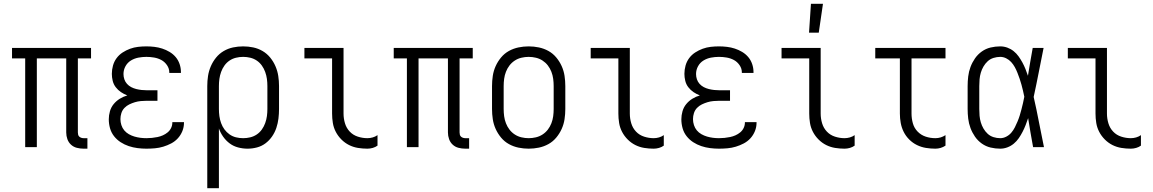

<svg xmlns="http://www.w3.org/2000/svg" viewBox="-20 -771 6040 1006"><path d="M438 8H418Q400 8 382.5 3.5Q365 -1 352 -13Q339 -25 333 -42Q327 -59 327 -77V-465H173V0H112V-465H43V-520H457V-465H388V-77Q388 -71 389.5 -65Q391 -59 395.5 -55Q400 -51 406 -49Q412 -47 418 -47H438Z M747 8Q724 8 700.5 5Q677 2 654.5 -5.5Q632 -13 612 -26Q592 -39 577.5 -57.5Q563 -76 556.5 -99Q550 -122 550 -146Q550 -167 556 -188Q562 -209 575.5 -225.5Q589 -242 607.5 -253.5Q626 -265 647 -271Q629 -278 613.5 -288.5Q598 -299 586.5 -314Q575 -329 570.5 -347.5Q566 -366 566 -384Q566 -406 572 -427.5Q578 -449 591 -466.5Q604 -484 622.5 -496Q641 -508 661.5 -515.5Q682 -523 703.5 -525.5Q725 -528 747 -528Q768 -528 789 -525.5Q810 -523 830 -516.5Q850 -510 868.5 -499Q887 -488 900.5 -472Q914 -456 921 -435.5Q928 -415 928 -394V-389H867V-392Q867 -412 855 -429.5Q843 -447 825.5 -456.5Q808 -466 787.5 -469.5Q767 -473 747 -473Q726 -473 705 -469Q684 -465 666 -454Q648 -443 637.5 -424Q627 -405 627 -383Q627 -369 631.5 -355.5Q636 -342 645.5 -331.5Q655 -321 667.5 -314.5Q680 -308 694 -304.5Q708 -301 722 -299.5Q736 -298 750 -298H805V-243H750Q734 -243 718 -241.5Q702 -240 687 -235.5Q672 -231 657.5 -224Q643 -217 632 -205.5Q621 -194 616 -178.5Q611 -163 611 -147Q611 -131 616 -115.5Q621 -100 631 -88Q641 -76 655 -68Q669 -60 684.5 -55.5Q700 -51 715.5 -49Q731 -47 747 -47Q762 -47 776.5 -48.5Q791 -50 805.5 -53Q820 -56 833.5 -62Q847 -68 858.5 -77.5Q870 -87 876.5 -100.5Q883 -114 883 -129V-131H944V-128Q944 -105 935.5 -84Q927 -63 912 -46.5Q897 -30 877 -19.5Q857 -9 835.5 -2.5Q814 4 791.5 6Q769 8 747 8Z M1066 215V-320Q1066 -347 1070 -373Q1074 -399 1084.5 -423.5Q1095 -448 1112 -469Q1129 -490 1152 -503.5Q1175 -517 1201 -522.5Q1227 -528 1254 -528Q1281 -528 1307 -522.5Q1333 -517 1356 -503.5Q1379 -490 1396 -469Q1413 -448 1423.5 -423.5Q1434 -399 1438 -373Q1442 -347 1442 -320V-200Q1442 -175 1439 -150Q1436 -125 1428 -101Q1420 -77 1405.5 -56Q1391 -35 1371 -20Q1351 -5 1326.5 1.5Q1302 8 1277 8Q1252 8 1227.5 1.5Q1203 -5 1183.5 -19.5Q1164 -34 1149.5 -54.5Q1135 -75 1127 -98V215ZM1254 -47Q1273 -47 1291.5 -51.5Q1310 -56 1325.5 -66.5Q1341 -77 1352 -92.5Q1363 -108 1369.5 -126Q1376 -144 1378.5 -162.5Q1381 -181 1381 -200V-320Q1381 -339 1378.5 -357.5Q1376 -376 1369.5 -394Q1363 -412 1352 -427.5Q1341 -443 1325.5 -453.5Q1310 -464 1291.5 -468.5Q1273 -473 1254 -473Q1235 -473 1216.5 -468.5Q1198 -464 1182.5 -453.5Q1167 -443 1156 -427.5Q1145 -412 1138.5 -394Q1132 -376 1129.5 -357.5Q1127 -339 1127 -320V-200Q1127 -181 1129.5 -162.5Q1132 -144 1138.5 -126Q1145 -108 1156 -93Q1167 -78 1182.5 -67Q1198 -56 1216.5 -51.5Q1235 -47 1254 -47Z M1905 8Q1880 8 1855.5 4Q1831 0 1809 -11Q1787 -22 1769 -40Q1751 -58 1739.5 -80Q1728 -102 1724 -126.5Q1720 -151 1720 -176V-465H1575V-520H1780V-176Q1780 -150 1787.5 -125Q1795 -100 1812.5 -81.5Q1830 -63 1855 -55Q1880 -47 1905 -47Q1919 -47 1933 -51Q1947 -55 1958 -63V-8Q1947 0 1933 4Q1919 8 1905 8Z M2438 8H2418Q2400 8 2382.5 3.5Q2365 -1 2352 -13Q2339 -25 2333 -42Q2327 -59 2327 -77V-465H2173V0H2112V-465H2043V-520H2457V-465H2388V-77Q2388 -71 2389.5 -65Q2391 -59 2395.5 -55Q2400 -51 2406 -49Q2412 -47 2418 -47H2438Z M2750 8Q2723 8 2696.5 2.5Q2670 -3 2646.5 -16Q2623 -29 2605.5 -50Q2588 -71 2577 -95.5Q2566 -120 2562 -146.5Q2558 -173 2558 -200V-320Q2558 -347 2562 -373.5Q2566 -400 2577 -424.5Q2588 -449 2605.5 -470Q2623 -491 2646.5 -504Q2670 -517 2696.5 -522.5Q2723 -528 2750 -528Q2777 -528 2803.5 -522.5Q2830 -517 2853.5 -504Q2877 -491 2894.5 -470Q2912 -449 2923 -424.5Q2934 -400 2938 -373.5Q2942 -347 2942 -320V-200Q2942 -173 2938 -146.5Q2934 -120 2923 -95.5Q2912 -71 2894.5 -50Q2877 -29 2853.5 -16Q2830 -3 2803.5 2.5Q2777 8 2750 8ZM2750 -47Q2769 -47 2788 -51.5Q2807 -56 2823 -66.5Q2839 -77 2850.5 -92Q2862 -107 2869 -125Q2876 -143 2878.5 -162Q2881 -181 2881 -200V-320Q2881 -339 2878.5 -358Q2876 -377 2869 -395Q2862 -413 2850.5 -428Q2839 -443 2823 -453.5Q2807 -464 2788 -468.5Q2769 -473 2750 -473Q2731 -473 2712 -468.5Q2693 -464 2677 -453.5Q2661 -443 2649.5 -428Q2638 -413 2631 -395Q2624 -377 2621.5 -358Q2619 -339 2619 -320V-200Q2619 -181 2621.5 -162Q2624 -143 2631 -125Q2638 -107 2649.5 -92Q2661 -77 2677 -66.5Q2693 -56 2712 -51.5Q2731 -47 2750 -47Z M3405 8Q3380 8 3355.5 4Q3331 0 3309 -11Q3287 -22 3269 -40Q3251 -58 3239.5 -80Q3228 -102 3224 -126.5Q3220 -151 3220 -176V-465H3075V-520H3280V-176Q3280 -150 3287.5 -125Q3295 -100 3312.5 -81.5Q3330 -63 3355 -55Q3380 -47 3405 -47Q3419 -47 3433 -51Q3447 -55 3458 -63V-8Q3447 0 3433 4Q3419 8 3405 8Z M3747 8Q3724 8 3700.5 5Q3677 2 3654.5 -5.5Q3632 -13 3612 -26Q3592 -39 3577.5 -57.5Q3563 -76 3556.5 -99Q3550 -122 3550 -146Q3550 -167 3556 -188Q3562 -209 3575.5 -225.5Q3589 -242 3607.5 -253.5Q3626 -265 3647 -271Q3629 -278 3613.5 -288.5Q3598 -299 3586.5 -314Q3575 -329 3570.5 -347.5Q3566 -366 3566 -384Q3566 -406 3572 -427.5Q3578 -449 3591 -466.5Q3604 -484 3622.5 -496Q3641 -508 3661.5 -515.5Q3682 -523 3703.5 -525.5Q3725 -528 3747 -528Q3768 -528 3789 -525.5Q3810 -523 3830 -516.5Q3850 -510 3868.5 -499Q3887 -488 3900.5 -472Q3914 -456 3921 -435.5Q3928 -415 3928 -394V-389H3867V-392Q3867 -412 3855 -429.5Q3843 -447 3825.5 -456.5Q3808 -466 3787.5 -469.5Q3767 -473 3747 -473Q3726 -473 3705 -469Q3684 -465 3666 -454Q3648 -443 3637.5 -424Q3627 -405 3627 -383Q3627 -369 3631.5 -355.5Q3636 -342 3645.5 -331.5Q3655 -321 3667.5 -314.5Q3680 -308 3694 -304.5Q3708 -301 3722 -299.5Q3736 -298 3750 -298H3805V-243H3750Q3734 -243 3718 -241.5Q3702 -240 3687 -235.5Q3672 -231 3657.5 -224Q3643 -217 3632 -205.5Q3621 -194 3616 -178.5Q3611 -163 3611 -147Q3611 -131 3616 -115.5Q3621 -100 3631 -88Q3641 -76 3655 -68Q3669 -60 3684.5 -55.5Q3700 -51 3715.5 -49Q3731 -47 3747 -47Q3762 -47 3776.5 -48.5Q3791 -50 3805.5 -53Q3820 -56 3833.5 -62Q3847 -68 3858.5 -77.5Q3870 -87 3876.5 -100.5Q3883 -114 3883 -129V-131H3944V-128Q3944 -105 3935.5 -84Q3927 -63 3912 -46.5Q3897 -30 3877 -19.5Q3857 -9 3835.5 -2.5Q3814 4 3791.5 6Q3769 8 3747 8Z M4405 8Q4380 8 4355.5 4Q4331 0 4309 -11Q4287 -22 4269 -40Q4251 -58 4239.5 -80Q4228 -102 4224 -126.5Q4220 -151 4220 -176V-465H4075V-520H4280V-176Q4280 -150 4287.5 -125Q4295 -100 4312.5 -81.5Q4330 -63 4355 -55Q4380 -47 4405 -47Q4419 -47 4433 -51Q4447 -55 4458 -63V-8Q4447 0 4433 4Q4419 8 4405 8ZM4219 -600 4229 -751H4292L4270 -600Z M4881 8Q4856 8 4831.5 4Q4807 0 4784.5 -11Q4762 -22 4744 -40Q4726 -58 4715 -80Q4704 -102 4699.5 -126.5Q4695 -151 4695 -176V-465H4566V-520H4934V-465H4756V-176Q4756 -150 4763 -125Q4770 -100 4788 -81.5Q4806 -63 4830.5 -55Q4855 -47 4881 -47Q4895 -47 4908.5 -51Q4922 -55 4934 -63V-8Q4922 0 4908.5 4Q4895 8 4881 8Z M5221 8Q5195 8 5170 2Q5145 -4 5124 -19Q5103 -34 5088.5 -55Q5074 -76 5065 -100Q5056 -124 5053 -149.5Q5050 -175 5050 -200V-320Q5050 -345 5053 -370.5Q5056 -396 5065 -420Q5074 -444 5088.5 -465Q5103 -486 5124 -501Q5145 -516 5170 -522Q5195 -528 5221 -528Q5240 -528 5258 -521.5Q5276 -515 5291 -503Q5306 -491 5317 -475.5Q5328 -460 5337 -443.5Q5346 -427 5353 -409.5Q5360 -392 5366 -374Q5372 -410 5378 -446.5Q5384 -483 5391 -520H5448Q5435 -456 5422.5 -391.5Q5410 -327 5396 -263Q5411 -198 5423.5 -132Q5436 -66 5450 0H5393Q5386 -38 5379.5 -76Q5373 -114 5367 -152Q5361 -134 5354 -116Q5347 -98 5338 -80.5Q5329 -63 5318 -47Q5307 -31 5292 -18.5Q5277 -6 5258.5 1Q5240 8 5221 8ZM5221 -47Q5237 -47 5252.5 -55Q5268 -63 5279 -76Q5290 -89 5297.5 -104Q5305 -119 5311.5 -134.5Q5318 -150 5323 -166Q5328 -182 5332 -198Q5336 -214 5340 -230.5Q5344 -247 5347 -264Q5344 -280 5340 -296Q5336 -312 5332 -327.5Q5328 -343 5322.5 -358.5Q5317 -374 5311 -389.5Q5305 -405 5297 -419.5Q5289 -434 5278 -446Q5267 -458 5252 -465.5Q5237 -473 5221 -473Q5203 -473 5185.5 -467.5Q5168 -462 5155 -450Q5142 -438 5133 -422.5Q5124 -407 5119 -390Q5114 -373 5112.5 -355.5Q5111 -338 5111 -320V-200Q5111 -182 5112.5 -164.5Q5114 -147 5119 -130Q5124 -113 5133 -97.5Q5142 -82 5155 -70Q5168 -58 5185.5 -52.5Q5203 -47 5221 -47Z M5905 8Q5880 8 5855.5 4Q5831 0 5809 -11Q5787 -22 5769 -40Q5751 -58 5739.5 -80Q5728 -102 5724 -126.5Q5720 -151 5720 -176V-465H5575V-520H5780V-176Q5780 -150 5787.5 -125Q5795 -100 5812.5 -81.5Q5830 -63 5855 -55Q5880 -47 5905 -47Q5919 -47 5933 -51Q5947 -55 5958 -63V-8Q5947 0 5933 4Q5919 8 5905 8Z"/></svg>

Font: Iosevka Term Curly Light
Style: Regular
Weight: 300
Designer: Belleve Invis
Foundry: Belleve Invis
Version: Version 32.3.0